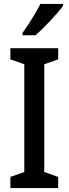

<svg xmlns="http://www.w3.org/2000/svg" viewBox="-20 -960 351 980"><path d="M302 -931V-940H186C164 -896 130 -841 95 -792V-780H161C205 -818 275 -892 302 -931ZM277 0V-57L206 -82V-632L277 -657V-714H33V-657L104 -632V-82L33 -57V0Z"/></svg>

Font: Noto Sans Tamil Condensed Medium
Style: Regular
Weight: 500
Width: 3
Designer: Jelle Bosma - Monotype Design Team
Foundry: Monotype Imaging Inc.
Version: Version 2.004